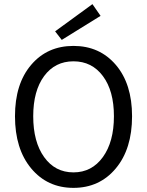

<svg xmlns="http://www.w3.org/2000/svg" viewBox="-20 -888 704 920"><path d="M51.8 -331.1Q51.8 -486.3 129.2 -577.1Q206.5 -668 332 -668Q457.5 -668 535.2 -576.9Q612.8 -485.8 612.8 -331.1Q612.8 -174.3 534.9 -81.1Q457 12.2 332 12.2Q207 12.2 129.4 -81.1Q51.8 -174.3 51.8 -331.1ZM525.9 -331.1Q525.9 -452.6 473.1 -523.4Q420.4 -594.2 332 -594.2Q243.7 -594.2 191.4 -523.4Q139.2 -452.6 139.2 -331.1Q139.2 -208 191.7 -135Q244.1 -62 332 -62Q419.9 -62 472.9 -135.3Q525.9 -208.5 525.9 -331.1ZM275.9 -696.8 244.1 -737.8 422.9 -868.2 461.9 -812Z"/></svg>

Font: Source Sans Pro
Style: Regular
Weight: 400
Designer: Paul D. Hunt
Foundry: Adobe Systems Incorporated
Version: Version 3.006;hotconv 1.0.111;makeotfexe 2.5.65597